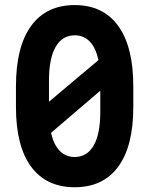

<svg xmlns="http://www.w3.org/2000/svg" viewBox="-20 -748 602 775"><path d="M518.1 -399.4V-316.4Q518.1 -157.7 457 -75Q396 7.8 281.7 7.8Q167 7.8 105.7 -75Q44.4 -157.7 44.4 -316.4V-399.4Q44.4 -559.6 105.7 -643.6Q167 -727.5 281.7 -727.5Q396 -727.5 457 -643.6Q518.1 -559.6 518.1 -399.4ZM177.7 -423.3V-337.4L377.4 -505.4Q366.7 -554.7 342.5 -580.1Q318.4 -605.5 281.7 -605.5Q231.4 -605.5 204.6 -558.8Q177.7 -512.2 177.7 -423.3ZM384.8 -295.9V-381.8L186 -211.9Q196.8 -164.1 220.9 -139.2Q245.1 -114.3 281.7 -114.3Q331.5 -114.3 358.2 -160.9Q384.8 -207.5 384.8 -295.9Z"/></svg>

Font: Reddit Mono
Style: Bold
Weight: 700
Designer: Stephen Hutchings
Foundry: Reddit
Version: Version 1.009